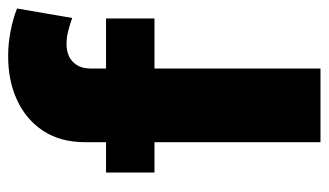

<svg xmlns="http://www.w3.org/2000/svg" viewBox="-184 -606 790 461"><g transform="rotate(-90 210.5 -375.0)"><path d="M100.1 -565.1Q100.1 -624.7 127.5 -666.1Q154.9 -707.4 202 -728.9Q249.1 -750.4 308.3 -749.9Q336.9 -749.9 366.2 -744.2Q395.6 -738.6 421.1 -728.7L398.3 -596.1Q383.1 -601.6 367.6 -605.6Q352.1 -609.7 337.6 -609.7Q320.3 -610.3 306.6 -603.9Q293 -597.6 285 -584.5Q277 -571.4 277 -551.7V0H100.1ZM27.3 -514.9H397.1V-398.6H27.3Z"/></g></svg>

Font: Alexandria
Style: Regular
Weight: 400
Designer: Mohamed Gaber
Foundry: Kief Type Foundry
Version: Version 5.100